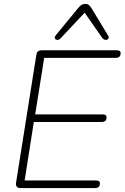

<svg xmlns="http://www.w3.org/2000/svg" viewBox="-20 -962 637 982"><path d="M85 0Q72 0 66 -7Q60 -14 62 -27L166 -682Q168 -694 175 -699.5Q182 -705 193 -705H576Q586 -705 591.5 -701.5Q597 -698 597 -690Q597 -677 590 -671.5Q583 -666 574 -666H206L160 -377H504Q514 -377 519.5 -373.5Q525 -370 525 -362Q525 -349 518 -343.5Q511 -338 502 -338H153L106 -39H470Q480 -39 485.5 -35.5Q491 -32 491 -24Q491 -11 484 -5.5Q477 0 468 0ZM289 -765Q283 -759 276.5 -758Q270 -757 265.5 -760Q261 -763 260 -768.5Q259 -774 265 -781L379 -920Q388 -931 396.5 -936.5Q405 -942 417 -942Q428 -942 434.5 -936.5Q441 -931 448 -920L533 -780Q538 -773 535.5 -767Q533 -761 527.5 -759Q522 -757 515 -759Q508 -761 503 -768L413 -897Z"/></svg>

Font: Nunito ExtraLight ExtraLight
Style: Italic
Weight: 250
Italic angle: -9°
Version: Version 3.602